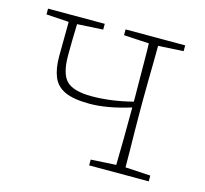

<svg xmlns="http://www.w3.org/2000/svg" viewBox="-76 -556 686 641"><g transform="rotate(15 267.0 -235.0)"><path d="M283 -450V-470H489V-450L402 -445Q402 -419 401.5 -386Q401 -353 400.5 -319.5Q400 -286 400 -260V-210Q400 -184 400.5 -151Q401 -118 401.5 -84.5Q402 -51 402 -25L489 -20V0H283V-20L370 -25Q371 -64 371.5 -119.5Q372 -175 372 -221V-224Q291 -199 231 -199Q175 -199 145 -213Q115 -227 103.5 -255.5Q92 -284 92 -325Q92 -355 92.5 -385Q93 -415 93 -445L15 -450V-470H211V-450L122 -445Q121 -415 120.5 -389.5Q120 -364 120 -336Q120 -272 144.5 -248.5Q169 -225 231 -225Q263 -225 297.5 -229.5Q332 -234 372 -244V-260Q372 -286 371.5 -319.5Q371 -353 371 -386Q371 -419 370 -445Z"/></g></svg>

Font: Source Serif 4 ExtraLight
Style: Regular
Weight: 200
Designer: Frank Grießhammer
Foundry: Adobe
Version: Version 4.005;hotconv 1.1.0;makeotfexe 2.6.0